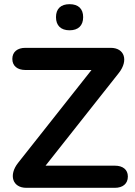

<svg xmlns="http://www.w3.org/2000/svg" viewBox="-20 -899 645 919"><path d="M106 0H530C567 0 592 -19 592 -54C592 -88 567 -106 530 -106H198L549 -550C596 -610 576 -670 510 -670H101C64 -670 39 -651 39 -617C39 -583 64 -564 101 -564H418L67 -120C20 -61 40 0 106 0ZM313 -754C355 -754 378 -777 378 -817C378 -857 355 -879 313 -879C271 -879 248 -857 248 -817C248 -777 271 -754 313 -754Z"/></svg>

Font: SN Pro SemiBold
Style: Regular
Weight: 600
Designer: Tobias Whetton
Foundry: Supernotes
Version: Version 1.003;Glyphs 3.3 (3324)